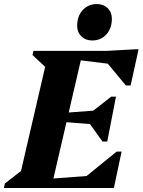

<svg xmlns="http://www.w3.org/2000/svg" viewBox="-47 -946 718 966"><path d="M-27.4 0 -22.6 -22.6 109.4 -125.4 47.8 -39 189.8 -651 229 -564.4 116.4 -669.2 121.2 -690H370.6L210.6 0ZM188.4 0 198.4 -46.2 496.8 -68.6 482 0ZM354.6 0 364.6 -41 540 -183.4H564.8L526 0ZM462.4 -317.6 250 -334 259 -377 480.6 -393.6ZM468.6 -233.8 395 -337 404 -375 512.4 -459.6H536.4L492.6 -233.8ZM613.2 -611 329 -646.2 339 -690H632ZM586.2 -516 478.4 -646 488.4 -690 632.8 -698H650.2L610.2 -516ZM416.5 -742.4Q383.2 -742.4 362.2 -763.3Q341.2 -784.1 341.2 -816.1Q341.2 -864.8 369.1 -895.2Q397 -925.6 440.3 -925.6Q473.8 -925.6 494.8 -905Q515.8 -884.4 515.8 -851.7Q515.8 -803.4 488.3 -772.9Q460.8 -742.4 416.5 -742.4Z"/></svg>

Font: Platypi Light
Style: Italic
Weight: 300
Italic angle: -13°
Designer: David Sargent
Foundry: Bolt Cutter Type
Version: Version 1.200